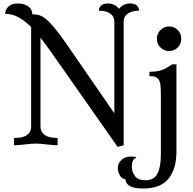

<svg xmlns="http://www.w3.org/2000/svg" viewBox="-20 -840 1118 1110"><path d="M660 9 272 -544Q257 -565 242.5 -584.5Q228 -604 214 -622V-111Q214 -87 225 -73Q236 -59 251.5 -52.5Q267 -46 284 -44Q301 -42 313 -42V0Q303 0 286 -1.5Q269 -3 250 -5Q231 -7 214 -8.5Q197 -10 187 -10Q177 -10 160 -8.5Q143 -7 124 -5Q105 -3 88 -1.5Q71 0 61 0V-42Q74 -42 91.5 -44Q109 -46 124 -52.5Q139 -59 149.5 -73Q160 -87 160 -111V-684Q125 -719 88 -739.5Q51 -760 10 -760Q10 -783 28 -801.5Q46 -820 84 -820Q118 -820 142.5 -803.5Q167 -787 167 -757Q185 -757 202 -753.5Q219 -750 241 -733.5Q263 -717 292.5 -682Q322 -647 365 -585L641 -185V-714Q641 -745 617.5 -761.5Q594 -778 552 -778Q552 -795 564 -807.5Q576 -820 605 -820Q643 -820 668 -789Q693 -820 731 -820Q760 -820 772 -807.5Q784 -795 784 -778Q743 -778 719 -761.5Q695 -745 695 -714V0ZM1000 35Q1000 138 953.5 194Q907 250 807 250Q755 250 730.5 235.5Q706 221 706 197Q683 193 672 172Q661 151 661 132Q661 105 682 85Q703 65 738 65Q750 65 767 68V72Q754 77 748 90Q742 103 742 122Q742 153 760 177.5Q778 202 821 202Q871 202 890.5 163.5Q910 125 910 50V-276Q910 -313 908.5 -337.5Q907 -362 900 -375.5Q893 -389 880 -394.5Q867 -400 844 -400V-425Q869 -425 887.5 -428Q906 -431 921 -437Q936 -443 948.5 -451Q961 -459 975 -468H1000ZM887 -616Q887 -646 908 -666.5Q929 -687 958 -687Q987 -687 1007.5 -666.5Q1028 -646 1028 -616Q1028 -586 1007.5 -565.5Q987 -545 958 -545Q929 -545 908 -565.5Q887 -586 887 -616Z"/></svg>

Font: Milonga
Style: Regular
Weight: 400
Designer: Pablo Impallari, Brenda Gallo, Rodrigo Fuenzalida
Foundry: Pablo Impallari, Brenda Gallo, Rodrigo Fuenzalida
Version: Version 1.000; ttfautohint (v0.93) -l 8 -r 50 -G 200 -x 14 -